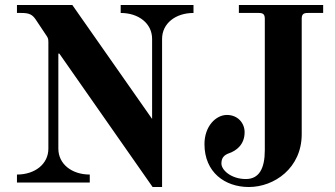

<svg xmlns="http://www.w3.org/2000/svg" viewBox="-20 -732 1344 770"><path d="M800 -154C800 -41 882 18 978 18C1080 18 1190 -58 1190 -194V-656C1190 -674 1196 -680 1214 -680H1276V-712H938V-680H1018C1036 -680 1042 -674 1042 -656V-130C1042 -56 1019 -14 966 -14C907 -14 868 -50 868 -76C868 -98 877 -110 900 -118C928 -128 961 -152 961 -202C961 -238 934 -271 890 -271C846 -271 800 -226 800 -154ZM48 0H340V-32C268 -32 214 -74 214 -136V-517H218L592 18H630V-576C630 -638 684 -680 756 -680V-712H464V-680C536 -680 590 -638 590 -576V-255L270 -712H48V-680H66C98 -680 110 -673 123 -654L163 -594C172 -581 174 -578 174 -563V-136C174 -74 120 -32 48 -32Z"/></svg>

Font: Old Standard
Style: Bold
Weight: 700
Designer: Alexey Kryukov <alexios@thessalonica.org.ru>
Version: Version 2.0.2